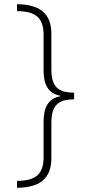

<svg xmlns="http://www.w3.org/2000/svg" viewBox="-20 -734 407 912"><path d="M61 125V158C169 157 224 114 224 18V-148C224 -233 255 -262 332 -262V-294C255 -294 224 -322 224 -407V-574C224 -670 169 -713 61 -714V-681C149 -681 187 -650 187 -568V-401C187 -331 209 -290 267 -279V-277C209 -266 187 -225 187 -154V13C187 94 149 125 61 125Z"/></svg>

Font: Noto Sans Bengali SemiCondensed ExtraLight
Style: Regular
Weight: 200
Width: 4
Designer: Joana Ranito - Universal Thirst; Jelle Bosma - Monotype Design Team
Foundry: Universal Thirst ehf.
Version: Version 3.000